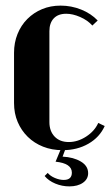

<svg xmlns="http://www.w3.org/2000/svg" viewBox="-20 -525 393 684"><path d="M30 -337Q30 -373 42.5 -404Q55 -435 77.5 -457.5Q100 -480 130 -492.5Q160 -505 196 -505Q234 -505 269 -491Q304 -477 328 -452L309 -434Q292 -453 265.5 -464.5Q239 -476 216 -476Q187 -476 171.5 -459.5Q156 -443 156 -414V-90Q156 -58 174.5 -38.5Q193 -19 225 -19Q257 -19 287 -38.5Q317 -58 330 -87L353 -76Q335 -36 295 -13Q255 10 203 10Q165 10 133.5 -2.5Q102 -15 79 -37.5Q56 -60 43 -90.5Q30 -121 30 -158ZM150 91Q159 102 175.5 109Q192 116 207 116Q236 116 236 90Q236 57 178 51L200 -2H216L203 33Q242 35 268 50.5Q294 66 294 92Q294 113 275.5 126Q257 139 227 139Q201 139 177 129Q153 119 139 102Z"/></svg>

Font: Moniqa Black Heading
Style: Regular
Weight: 900
Designer: Rajesh Rajput
Foundry: Rajesh Rajput
Version: Version 1.000